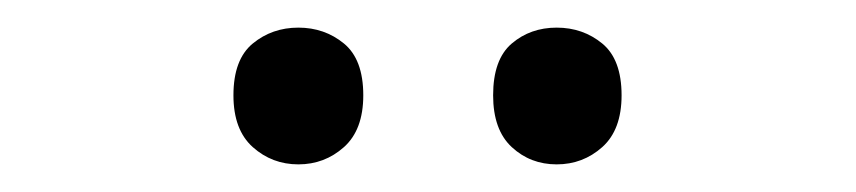

<svg xmlns="http://www.w3.org/2000/svg" viewBox="-20 -750 620 139"><path d="M149 -681Q149 -707 163 -718.5Q177 -730 196 -730Q215 -730 229 -718.5Q243 -707 243 -681Q243 -656 229 -643.5Q215 -631 196 -631Q177 -631 163 -643.5Q149 -656 149 -681ZM337 -681Q337 -707 350.5 -718.5Q364 -730 383 -730Q402 -730 416 -718.5Q430 -707 430 -681Q430 -656 416 -643.5Q402 -631 383 -631Q364 -631 350.5 -643.5Q337 -656 337 -681Z"/></svg>

Font: Noto Sans Tifinagh Tawellemmet
Style: Regular
Weight: 400
Designer: JamraPatel
Foundry: JamraPatel LLC
Version: Version 2.006; ttfautohint (v1.8.4.7-5d5b)